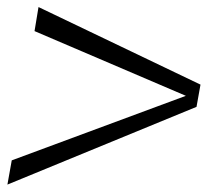

<svg xmlns="http://www.w3.org/2000/svg" viewBox="-26 -508 608 531"><path d="M-5.5 2.5 6.5 -64.5 488 -243 69.5 -422 80.5 -488.5 528.5 -274 517.5 -212.5Z"/></svg>

Font: Anybody UltraExpanded Light
Style: Italic
Weight: 300
Width: 9
Italic angle: -10°
Designer: Tyler Finck
Foundry: Etcetera Type Company
Version: Version 1.010; ttfautohint (v1.8.3) -l 8 -r 50 -G 200 -x 14 